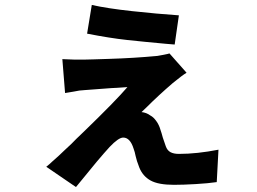

<svg xmlns="http://www.w3.org/2000/svg" viewBox="-20 -679 1040 776"><path d="M703 -617 686 -499 650 -502Q562 -510 493 -517.5Q424 -525 332 -543L351 -659Q413 -645 514 -634Q615 -623 703 -617ZM678 -343Q621 -294 573 -246Q557 -230 552 -226Q572 -224 588 -212Q600 -206 611.5 -190Q623 -174 628 -156Q633 -142 638 -123L650 -88Q656 -71 669 -64Q682 -57 703 -57Q776 -57 863 -74L856 57Q822 62 771 65Q720 68 683 68Q620 68 588.5 50.5Q557 33 543 -2Q532 -30 528 -49Q525 -65 520 -78Q506 -123 478 -123Q459 -123 423 -85Q379 -37 301 60L287 77L167 -5Q181 -16 190 -25L218 -50Q226 -58 238.5 -69.5Q251 -81 269 -98Q283 -113 320 -148Q448 -272 495 -327Q441 -323 431 -323L324 -315Q300 -314 279 -309L243 -303L232 -440Q292 -437 317 -438Q339 -438 357 -439L420 -441Q520 -444 616 -453Q623 -454 641 -457.5Q659 -461 665 -463L734 -385Q717 -375 678 -343Z"/></svg>

Font: Merged Yaku Han JP ExtraBold
Style: Regular
Weight: 800
Designer: Ryoko NISHIZUKA 西塚涼子 (kana, bopomofo & ideographs); Paul D. Hunt (Latin, Greek & Cyrillic); Sandoll Communications 산돌커뮤니
Foundry: Adobe
Version: Version 2.004